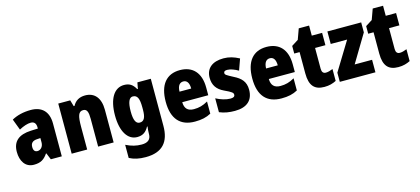

<svg xmlns="http://www.w3.org/2000/svg" viewBox="-67 -1235 4479 2046"><g transform="rotate(-15 2172.0 -212.0)"><path d="M287 -563C204 -563 133 -545 76 -513L122 -391C172 -418 216 -432 251 -432C289 -432 309 -410 309 -364V-352L231 -349C99 -343 28 -287 28 -169C28 -70 75 10 170 10C246 10 285 -16 324 -73H328L358 0H479V-363C479 -496 406 -563 287 -563ZM275 -245 309 -247V-200C309 -153 280 -121 244 -121C216 -121 200 -139 200 -177C200 -220 223 -243 275 -245Z M886 -563C822 -563 777 -536 749 -484H740L720 -553H588V0H759V-250C759 -370 773 -417 826 -417C869 -417 880 -379 880 -306V0H1051V-360C1051 -493 988 -563 886 -563Z M1315 -563C1206 -563 1139 -456 1139 -273C1139 -96 1206 10 1310 10C1373 10 1409 -18 1438 -71H1444C1440 -49 1438 -17 1438 3V10C1438 73 1400 99 1335 99C1275 99 1224 86 1163 56V201C1215 228 1270 240 1342 240C1527 240 1609 143 1609 -34V-553H1461L1448 -484H1441C1410 -540 1374 -563 1315 -563ZM1374 -421C1425 -421 1443 -378 1443 -283V-256C1443 -171 1424 -132 1375 -132C1333 -132 1312 -176 1312 -271C1312 -372 1334 -421 1374 -421Z M1931 -562C1783 -562 1699 -463 1699 -274C1699 -86 1785 10 1947 10C2020 10 2075 -2 2125 -30V-164C2071 -133 2027 -121 1970 -121C1902 -121 1869 -156 1868 -225H2155V-310C2155 -474 2071 -562 1931 -562ZM1936 -436C1974 -436 1998 -405 1998 -341H1869C1871 -410 1898 -436 1936 -436Z M2591 -170C2591 -259 2545 -305 2469 -343C2392 -384 2381 -390 2381 -409C2381 -426 2394 -434 2419 -434C2455 -434 2501 -416 2540 -393L2584 -516C2526 -547 2473 -563 2412 -563C2290 -563 2217 -505 2217 -400C2217 -318 2255 -265 2330 -230C2412 -192 2424 -180 2424 -160C2424 -138 2408 -129 2374 -129C2326 -129 2267 -148 2218 -174V-21C2273 2 2327 10 2388 10C2522 10 2591 -55 2591 -170Z M2886 -562C2738 -562 2654 -463 2654 -274C2654 -86 2740 10 2902 10C2975 10 3030 -2 3080 -30V-164C3026 -133 2982 -121 2925 -121C2857 -121 2824 -156 2823 -225H3110V-310C3110 -474 3026 -562 2886 -562ZM2891 -436C2929 -436 2953 -405 2953 -341H2824C2826 -410 2853 -436 2891 -436Z M3429 -133C3400 -133 3385 -151 3385 -187V-417H3499V-553H3385V-664H3271L3229 -548L3155 -501V-417H3214V-182C3214 -46 3267 10 3375 10C3429 10 3468 -2 3506 -21V-152C3478 -141 3453 -133 3429 -133Z M3939 0V-138H3747L3930 -443V-553H3557V-415H3738L3546 -101V0Z M4245 -133C4216 -133 4201 -151 4201 -187V-417H4315V-553H4201V-664H4087L4045 -548L3971 -501V-417H4030V-182C4030 -46 4083 10 4191 10C4245 10 4284 -2 4322 -21V-152C4294 -141 4269 -133 4245 -133Z"/></g></svg>

Font: Noto Sans Georgian Condensed Black
Style: Regular
Weight: 900
Width: 3
Designer: Monotype Design Team, Akaki Razmadze
Foundry: Google LLC
Version: Version 2.005